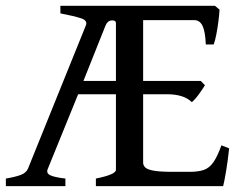

<svg xmlns="http://www.w3.org/2000/svg" viewBox="-20 -635 829 655"><path d="M761.7 -128.9Q757.3 -86.9 751.2 -50.5Q745.1 -14.2 741.2 0H307.1V-25.9Q375.5 -39.6 375.5 -55.7V-313.5H246.6L143.1 -59.1Q136.7 -44.9 150.6 -37.6Q164.6 -30.3 203.1 -25.9V0H0V-25.9Q31.7 -31.2 50.3 -38.1Q68.8 -44.9 75.2 -59.1L272.9 -548.3Q279.8 -564.9 256.8 -572.5Q233.9 -580.1 186 -589.4V-615.2H444.8H526.9H713.4L729 -602.1Q728 -585.4 725.1 -562.3Q722.2 -539.1 718 -517.6Q713.9 -496.1 709 -483.4H682.1Q680.2 -528.3 670.7 -547.4Q661.1 -566.4 642.1 -566.4H468.3V-358.9H665L679.2 -344.2Q670.9 -330.6 657.7 -312.5Q644.5 -294.4 634.3 -286.6Q607.4 -313.5 549.3 -313.5H468.3V-80.1Q468.3 -70.8 475.6 -63.7Q482.9 -56.6 504.6 -52.7Q526.4 -48.8 569.3 -48.8H627Q656.7 -48.8 675.5 -55.4Q694.3 -62 708 -81.5Q721.7 -101.1 735.4 -139.2ZM375.5 -555.7Q375.5 -566.4 361.1 -565.4Q346.7 -564.5 339.8 -547.4L264.6 -358.9H375.5Z"/></svg>

Font: Gentium Book Plus
Style: Regular
Weight: 400
Designer: Victor Gaultney, Annie Olsen, Iska Routamaa, Becca Hirsbrunner
Foundry: SIL International
Version: Version 6.101